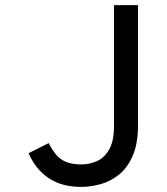

<svg xmlns="http://www.w3.org/2000/svg" viewBox="-20 -720 656 752"><path d="M298 12Q221 12 169.8 -23Q118.5 -58 92 -120L170.5 -159.5Q184 -133 199.8 -114.2Q215.5 -95.5 239 -85.8Q262.5 -76 299 -76Q330.5 -76 359.8 -89Q389 -102 407.8 -135Q426.5 -168 426.5 -227V-700H520.5V-230Q520.5 -157.5 500 -110.2Q479.5 -63 446.2 -36.2Q413 -9.5 374 1.2Q335 12 298 12Z"/></svg>

Font: Overpass Mono Medium
Style: Regular
Weight: 500
Monospace: yes
Designer: Delve Withrington, Dave Bailey
Foundry: Delve Fonts LLC
Version: Version 4.000